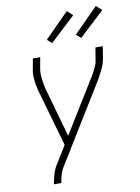

<svg xmlns="http://www.w3.org/2000/svg" viewBox="-103 -833 806 1106"><g transform="rotate(-10 300.0 -280.0)"><path d="M121 205 122 198Q127 172 134 147Q141 122 155 99L221 -8L132 -320Q127 -336 123 -352.5Q119 -369 116.5 -386Q114 -403 112.5 -421Q111 -439 114 -457L127 -530H170L157 -457Q155 -440 156 -424Q157 -408 159.5 -392Q162 -376 165 -360.5Q168 -345 173 -330L250 -56L425 -340Q434 -354 442.5 -368Q451 -382 458.5 -396.5Q466 -411 472.5 -426Q479 -441 481 -457L493 -530H536L524 -457Q521 -438 514 -420.5Q507 -403 498.5 -386Q490 -369 480.5 -352.5Q471 -336 461 -320L191 119Q180 137 174.5 157.5Q169 178 165 198L164 205ZM422 -598 395 -622 537 -765 569 -735ZM252 -598 225 -622 367 -765 399 -735Z"/></g></svg>

Font: Iosevka Curly XLtExObl
Style: Regular
Weight: 200
Width: 7
Italic angle: -9°
Monospace: yes
Designer: Belleve Invis
Foundry: Belleve Invis
Version: Version 11.0.1; ttfautohint (v1.8.3)